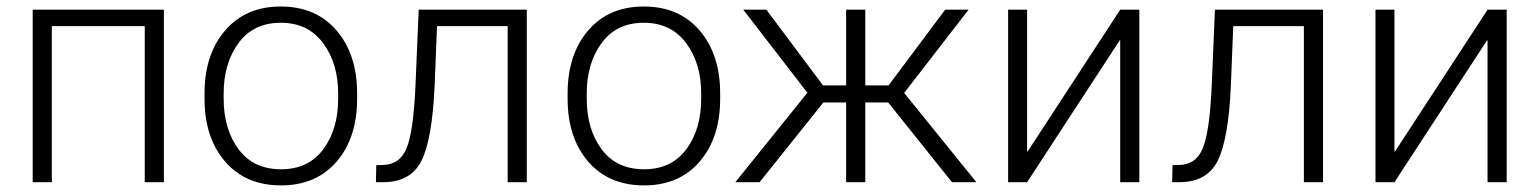

<svg xmlns="http://www.w3.org/2000/svg" viewBox="-20 -558 4714 588"><path d="M481.9 0H423.3V-478H138.7V0H80.1V-528.3H481.9Z M606.4 -272Q606.4 -391.1 669.4 -464.6Q732.4 -538.1 839.8 -538.1Q947.8 -538.1 1010.7 -464.6Q1073.7 -391.1 1073.7 -272V-255.9Q1073.7 -136.2 1011 -63.2Q948.2 9.8 840.8 9.8Q732.4 9.8 669.4 -63.2Q606.4 -136.2 606.4 -255.9ZM665 -255.9Q665 -162.1 710.7 -100.8Q756.3 -39.6 840.8 -39.6Q924.3 -39.6 970 -100.8Q1015.6 -162.1 1015.6 -255.9V-272Q1015.6 -363.8 969.5 -426Q923.3 -488.3 839.8 -488.3Q755.9 -488.3 710.4 -426Q665 -363.8 665 -272Z M1593.3 -528.3V0H1534.7V-478H1318.4L1311 -294.9Q1303.7 -132.3 1271 -66.2Q1238.3 0 1152.3 0H1131.3L1132.3 -52.2L1150.4 -52.7Q1203.6 -52.7 1224.9 -103.5Q1246.1 -154.3 1252.4 -294.9L1262.2 -528.3Z M1718.3 -272Q1718.3 -391.1 1781.2 -464.6Q1844.2 -538.1 1951.7 -538.1Q2059.6 -538.1 2122.6 -464.6Q2185.5 -391.1 2185.5 -272V-255.9Q2185.5 -136.2 2122.8 -63.2Q2060.1 9.8 1952.6 9.8Q1844.2 9.8 1781.2 -63.2Q1718.3 -136.2 1718.3 -255.9ZM1776.9 -255.9Q1776.9 -162.1 1822.5 -100.8Q1868.2 -39.6 1952.6 -39.6Q2036.1 -39.6 2081.8 -100.8Q2127.4 -162.1 2127.4 -255.9V-272Q2127.4 -363.8 2081.3 -426Q2035.2 -488.3 1951.7 -488.3Q1867.7 -488.3 1822.3 -426Q1776.9 -363.8 1776.9 -272Z M2700.2 -244.1H2629.9V0H2571.3V-244.1H2501.5L2306.2 0H2231.9L2452.6 -273.9L2256.3 -528.3H2327.1L2500.5 -296.4H2571.3V-528.3H2629.9V-296.4H2701.2L2874.5 -528.3H2946.3L2749 -273.4L2970.2 0H2895.5Z M3410.6 -528.3H3469.2V0H3410.6V-434.1L3409.2 -434.6L3125.5 0H3067.4V-528.3H3125.5V-94.2L3127 -93.8Z M4031.7 -528.3V0H3973.1V-478H3756.8L3749.5 -294.9Q3742.2 -132.3 3709.5 -66.2Q3676.8 0 3590.8 0H3569.8L3570.8 -52.2L3588.9 -52.7Q3642.1 -52.7 3663.3 -103.5Q3684.6 -154.3 3690.9 -294.9L3700.7 -528.3Z M4535.6 -528.3H4594.2V0H4535.6V-434.1L4534.2 -434.6L4250.5 0H4192.4V-528.3H4250.5V-94.2L4252 -93.8Z"/></svg>

Font: Franko
Style: Light
Weight: 300
Designer: Google
Version: Version 1.200310; 2013